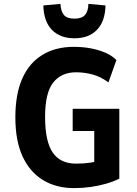

<svg xmlns="http://www.w3.org/2000/svg" viewBox="-20 -957 705 988"><path d="M361 11Q269 11 201 -30.5Q133 -72 96 -152.5Q59 -233 59 -353Q59 -472 94.5 -552.5Q130 -633 198 -674.5Q266 -716 360 -716Q405 -716 445.5 -708.5Q486 -701 520.5 -686.5Q555 -672 579 -648L538 -533Q499 -562 457 -573.5Q415 -585 371 -585Q296 -585 254 -532.5Q212 -480 212 -355Q212 -230 251 -172.5Q290 -115 371 -115Q413 -115 445 -120Q477 -125 507 -137L465 -95V-283H354V-397H594V-38Q565 -23 527 -12Q489 -1 447 5Q405 11 361 11ZM363 -760Q289 -760 247 -803.5Q205 -847 203 -929L291 -937Q293 -899 309 -880Q325 -861 363 -861Q401 -861 417.5 -880Q434 -899 435 -937L523 -929Q521 -847 479 -803.5Q437 -760 363 -760Z"/></svg>

Font: Nunito Sans 7pt Condensed ExtraBold
Style: Regular
Weight: 800
Width: 3
Designer: Vernon Adams
Foundry: Vernon Adams
Version: Version 3.101;gftools[0.9.27]